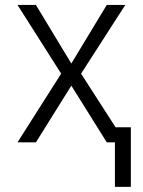

<svg xmlns="http://www.w3.org/2000/svg" viewBox="-20 -565 567 762"><path d="M122.5 -545.5H49.4L222.7 -272.7L49.4 0H122.5L263.1 -225.1L403.8 0H436.1V176.5H499.3V-60H438.6L301.8 -272.7L477.3 -545.5H403.8L263.1 -312.9Z"/></svg>

Font: Karasuma Gothic
Style: Light
Weight: 300
Designer: Rasmus Andersson / Ryoko Nishizuka
Foundry: rsms
Version: Version 1.00